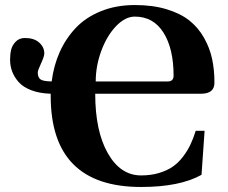

<svg xmlns="http://www.w3.org/2000/svg" viewBox="-20 -727 905 762"><path d="M359.9 -403.8H646Q668.9 -403.8 668.9 -426.8Q668.9 -533.7 628.9 -597.4Q588.9 -661.1 515.1 -661.1Q477.1 -661.1 440.7 -623.3Q404.3 -585.4 382.1 -525.4Q359.9 -465.3 359.9 -403.8ZM20 -490.2Q20 -511.7 24.2 -529.3Q28.3 -546.9 42.2 -561.5Q56.2 -576.2 79.1 -576.2Q115.2 -576.2 135.5 -558.1Q155.8 -540 155.8 -515.1Q155.8 -502.9 142.8 -475.1Q129.9 -447.3 129.9 -439.9Q129.9 -420.4 140.1 -412.4Q150.4 -404.3 185.1 -403.8Q192.9 -466.3 216.8 -520Q240.7 -573.7 280.5 -616Q320.3 -658.2 380.6 -682.6Q440.9 -707 515.1 -707Q586.4 -707 641.6 -690.2Q696.8 -673.3 731.9 -645.3Q767.1 -617.2 789.8 -576.9Q812.5 -536.6 821.8 -493.2Q831.1 -449.7 831.1 -398.9Q831.1 -355 777.8 -355H357.9Q357.9 -206.5 408 -118.7Q458 -30.8 540 -30.8Q578.6 -30.8 610.6 -40.3Q642.6 -49.8 665 -65.2Q687.5 -80.6 705.6 -104.2Q723.6 -127.9 735.4 -152.3Q747.1 -176.8 756.8 -208H792L779.8 -33.2Q693.4 15.1 540 15.1Q181.2 15.1 181.2 -346.2V-355Q136.2 -356.4 103.5 -369.1Q70.8 -381.8 53.5 -401.9Q36.1 -421.9 28.1 -443.8Q20 -465.8 20 -490.2Z"/></svg>

Font: Linguistics Pro
Style: Bold
Weight: 700
Designer: Stefan Peev, Context Ltd
Foundry: Stefan Peev, Context Ltd
Version: Version 001.000